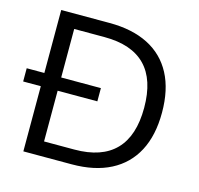

<svg xmlns="http://www.w3.org/2000/svg" viewBox="-103 -815 958 925"><g transform="rotate(15 376.0 -352.5)"><path d="M91 0V-705H332Q446 -705 525.5 -664.5Q605 -624 646.5 -545.5Q688 -467 688 -353Q688 -239 646.5 -160.5Q605 -82 525.5 -41Q446 0 332 0ZM175 -72H326Q462 -72 530.5 -142.5Q599 -213 599 -353Q599 -493 530.5 -563Q462 -633 326 -633H175ZM3 -325V-391H373V-325Z"/></g></svg>

Font: Nunito Sans 12pt ExtraLight 11pt
Style: Regular
Weight: 400
Version: Version 3.101;gftools[0.9.27]